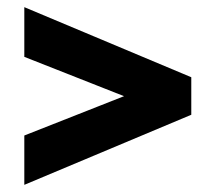

<svg xmlns="http://www.w3.org/2000/svg" viewBox="-20 -604 603 537"><path d="M48 -445V-584L515 -388V-283L48 -87V-225L403 -365V-305Z"/></svg>

Font: Outfit
Style: Bold
Weight: 700
Designer: Rodrigo Fuenzalida
Foundry: fragTYPE
Version: Version 1.100;gftools[0.9.27]